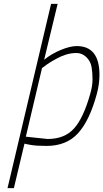

<svg xmlns="http://www.w3.org/2000/svg" viewBox="-20 -748 536 996"><path d="M378 -509Q496 -509 496 -360Q496 -311 482 -260Q445 -123 385 -57Q325 9 221 9Q168 9 137.5 3.5Q107 -2 107 -3L52 228H19L245 -728H279L209 -438Q247 -469 295.5 -489Q344 -509 378 -509ZM448 -261Q460 -302 460 -336.5Q460 -371 455 -400.5Q450 -430 428 -451.5Q406 -473 377 -473Q348 -473 321.5 -464.5Q295 -456 274 -444Q231 -421 208 -402L198 -395L114 -39L227 -27Q315 -27 364 -81.5Q413 -136 448 -261Z"/></svg>

Font: Titillium Web ExtraLight
Style: Italic
Weight: 275
Italic angle: -13°
Version: Version 1.002;PS 57.000;hotconv 1.0.70;makeotf.lib2.5.55311